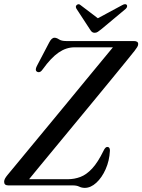

<svg xmlns="http://www.w3.org/2000/svg" viewBox="-22 -899 690 931"><path d="M331 0H18.5Q-2 0 -2 -17.5Q-2 -25.5 2.5 -33.5Q7 -41.5 14 -50Q24.5 -62.5 52.8 -96.8Q81 -131 121.5 -180Q162 -229 209.2 -286Q256.5 -343 304.5 -401.5Q352.5 -460 396.2 -513Q440 -566 473.8 -607Q507.5 -648 525.5 -669.5H338.5Q299 -669.5 262.2 -644.2Q225.5 -619 186 -564Q172.5 -543.5 158 -551Q146 -557.5 156.5 -578.5L216 -692Q228 -716 242 -716Q252.5 -716 264.2 -708Q276 -700 299 -700H627Q648.5 -700 648 -685Q648 -678 643 -670.2Q638 -662.5 630.5 -652.5Q618 -636.5 588.2 -600Q558.5 -563.5 517.5 -513.5Q476.5 -463.5 429.5 -406.5Q382.5 -349.5 335 -292Q287.5 -234.5 244.8 -182.8Q202 -131 169 -91Q136 -51 119 -30H306.5Q338.5 -30 367.8 -41Q397 -52 424.8 -81.8Q452.5 -111.5 480 -168Q489 -187 498.5 -186.5Q511.5 -186.5 511 -168Q508.5 -119.5 490.2 -78.5Q472 -37.5 445 -12.8Q418 12 389 12Q374.5 12 362.2 6Q350 0 331 0ZM469.5 -757.5Q459.5 -749.5 452.5 -744.8Q445.5 -740 437 -740Q428.5 -740 423.5 -744.5Q418.5 -749 413.5 -757.5L348.5 -857Q342 -869 351 -875.5Q360 -882.5 369.5 -873.5L452.5 -810.5L569.5 -873.5Q586 -883 592.5 -875.5Q595 -873 594.2 -867.2Q593.5 -861.5 587.5 -856Z"/></svg>

Font: Fraunces 144pt S050
Style: Italic
Weight: 400
Italic angle: -16°
Version: Version 1.000; ttfautohint (v1.8.3)